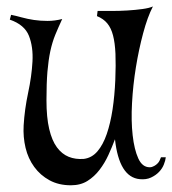

<svg xmlns="http://www.w3.org/2000/svg" viewBox="-20 -544 523 583"><path d="M434.6 -36.1Q441.4 -36.1 448.2 -40Q454.1 -43 459.5 -48.8Q464.8 -54.7 468.8 -66.4H483.4Q482.4 -56.6 477.5 -44.4Q472.7 -32.2 462.9 -22Q453.1 -11.7 438.5 -4.9Q423.8 2 404.3 0Q341.8 -5.9 329.1 -121.1Q320.3 -97.7 309.1 -73.2Q297.9 -48.8 282.2 -28.3Q266.6 -7.8 245.6 5.4Q224.6 18.6 195.3 18.6Q158.2 18.6 130.4 3.4Q102.5 -11.7 84 -37.1Q65.4 -62.5 57.6 -95.2Q49.8 -127.9 51.8 -163.1Q54.7 -211.9 65.4 -262.2Q76.2 -312.5 78.6 -356.9Q81.1 -401.4 67.9 -435.1Q54.7 -468.8 9.8 -484.4L13.7 -499Q28.3 -496.1 45.9 -491.2Q63.5 -486.3 83 -483.4Q102.5 -480.5 124.5 -480.5Q146.5 -480.5 168.9 -486.3Q157.2 -460.9 147.9 -438.5Q138.7 -416 132.8 -388.7Q127 -361.3 124 -326.2Q121.1 -291 121.1 -239.3Q121.1 -187.5 129.4 -152.3Q137.7 -117.2 152.8 -96.7Q168 -76.2 188.5 -67.9Q209 -59.6 234.4 -61.5Q258.8 -64.5 275.9 -84.5Q293 -104.5 304.2 -137.2Q315.4 -169.9 321.8 -211.9Q328.1 -253.9 330.1 -300.8Q332 -347.7 330.6 -380.9Q329.1 -414.1 323.2 -436.5Q317.4 -459 305.7 -473.1Q293.9 -487.3 274.4 -495.1L276.4 -510.7Q293.9 -510.7 318.4 -510.7Q342.8 -510.7 367.2 -512.2Q391.6 -513.7 412.6 -516.6Q433.6 -519.5 444.3 -524.4Q427.7 -492.2 414.6 -442.9Q401.4 -393.6 392.6 -339.4Q383.8 -285.2 380.9 -231Q377.9 -176.8 382.8 -133.3Q387.7 -89.8 399.9 -63Q412.1 -36.1 434.6 -36.1Z"/></svg>

Font: Mystery Quest
Style: Regular
Weight: 400
Designer: Squid
Foundry: Font Diner, Inc DBA Sideshow
Version: Version 1.000